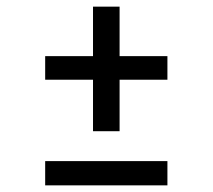

<svg xmlns="http://www.w3.org/2000/svg" viewBox="-20 -558 640 578"><path d="M340 -389H484V-318H340V-163H260V-318H116V-389H260V-538H340ZM484 0H116V-73H484Z"/></svg>

Font: Fira Mono
Style: Regular
Weight: 400
Designer: Carrois Corporate & Edenspiekermann AG
Foundry: Carrois Corporate GbR & Edenspiekermann AG
Version: Version 3.206